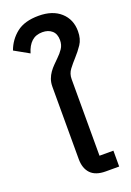

<svg xmlns="http://www.w3.org/2000/svg" viewBox="-195 -952 692 1012"><g transform="rotate(-20 150.5 -446.0)"><path d="M214 0Q157 0 129.5 -29Q102 -58 102 -110V-515Q102 -539 109 -558Q116 -577 127 -592.5Q138 -608 151.5 -621.5Q165 -635 178 -648Q197 -666 210.5 -686Q224 -706 224 -733Q224 -768 203.5 -786Q183 -804 150 -804Q113 -804 89.5 -782.5Q66 -761 54 -720L-28 -766Q-8 -821 37 -856.5Q82 -892 161 -892Q239 -892 284 -851.5Q329 -811 329 -745Q329 -701 309.5 -672Q290 -643 267 -618Q246 -595 228.5 -572Q211 -549 211 -519V-89H289V0Z"/></g></svg>

Font: IBM Plex Sans Thai Medium
Style: Regular
Weight: 500
Designer: Mike Abbink, Paul van der Laan, Pieter van Rosmalen, Ben Mitchell, Mark Frömberg
Foundry: Bold Monday
Version: Version 1.1